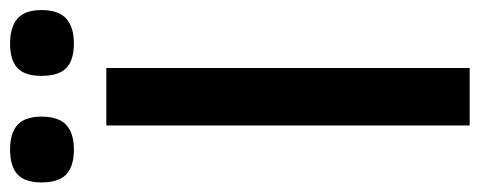

<svg xmlns="http://www.w3.org/2000/svg" viewBox="-364 -664 976 391"><g transform="rotate(-90 124.5 -468.0)"><path d="M65 -740H182V0H65ZM16 -806Q-18 -806 -34.5 -821.5Q-51 -837 -51 -872Q-51 -906 -34.5 -921Q-18 -936 16 -936Q49 -936 66 -921Q83 -906 83 -872Q83 -837 66 -821.5Q49 -806 16 -806ZM232 -806Q198 -806 182 -821.5Q166 -837 166 -872Q166 -906 182 -921Q198 -936 232 -936Q265 -936 282.5 -921Q300 -906 300 -872Q300 -837 282.5 -821.5Q265 -806 232 -806Z"/></g></svg>

Font: Encode Sans Compressed
Style: SemiBold
Weight: 600
Designer: Pablo Impallari, Andres Torresi
Foundry: Pablo Impallari, Andres Torresi
Version: Version 1.000; ttfautohint (v1.00) -l 8 -r 50 -G 200 -x 14 -